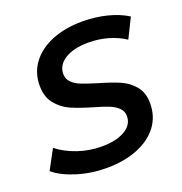

<svg xmlns="http://www.w3.org/2000/svg" viewBox="-131 -823 896 946"><g transform="rotate(-20 317.5 -350.0)"><path d="M-1 -72 54 -174Q98 -139 158.5 -118.5Q219 -98 282 -98Q359 -98 404.5 -124.5Q450 -151 450 -197Q450 -223 431.5 -240.5Q413 -258 385.5 -269Q358 -280 309 -294Q241 -314 199 -332.5Q157 -351 127 -388Q97 -425 97 -484Q97 -552 135.5 -603Q174 -654 243 -682Q312 -710 402 -710Q470 -710 531 -694.5Q592 -679 636 -651L585 -548Q546 -574 497 -588Q448 -602 395 -602Q317 -602 271.5 -573.5Q226 -545 226 -498Q226 -471 245 -453Q264 -435 291 -424.5Q318 -414 370 -398Q436 -379 478 -361Q520 -343 549.5 -308Q579 -273 579 -217Q579 -148 540.5 -97Q502 -46 431.5 -18Q361 10 270 10Q189 10 115 -13Q41 -36 -1 -72Z"/></g></svg>

Font: Montserrat Alternates SemiBold
Style: Italic
Weight: 600
Italic angle: -11.3°
Designer: Julieta Ulanovsky
Foundry: Julieta Ulanovsky
Version: Version 7.200